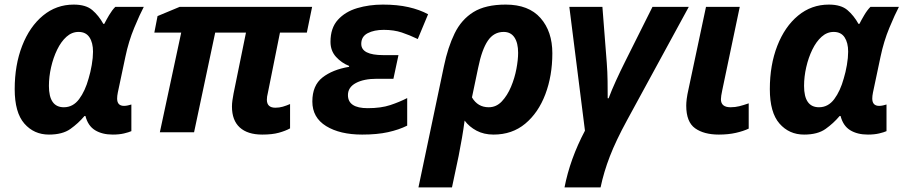

<svg xmlns="http://www.w3.org/2000/svg" viewBox="-20 -576 3934 836"><path d="M193 10Q128 10 86 -38Q44 -86 44 -188Q44 -293 76.5 -376.5Q109 -460 167 -508Q225 -556 301 -556Q354 -556 382 -532Q410 -508 430 -472H434Q442 -488 455 -510Q468 -532 482 -546H606Q589 -514 564.5 -455Q540 -396 526 -329L493 -173Q490 -158 490 -147Q490 -115 520 -115Q528 -115 537 -117Q546 -119 552 -121V-5Q541 0 520 5Q499 10 471 10Q425 10 394 -9Q363 -28 352 -71H348Q321 -39 286.5 -14.5Q252 10 193 10ZM258 -109Q298 -109 324.5 -144.5Q351 -180 366 -235Q374 -261 379.5 -293Q385 -325 385 -351Q385 -390 369.5 -413.5Q354 -437 322 -437Q293 -437 269.5 -416Q246 -395 229 -360Q212 -325 202.5 -283.5Q193 -242 193 -202Q193 -109 258 -109Z M666 -506 762 -546H1339L1316 -434H1199L1146 -170Q1142 -155 1142 -142Q1142 -107 1179 -107Q1196 -107 1211.5 -111.5Q1227 -116 1243 -123V-17Q1223 -6 1194 2Q1165 10 1122 10Q1058 10 1024 -21Q990 -52 990 -112Q990 -125 992 -139Q994 -153 997 -169L1051 -434H917L825 0H676L769 -434H652Z M1557 10Q1460 10 1400 -27Q1340 -64 1340 -134Q1340 -204 1384 -238.5Q1428 -273 1500 -285V-289Q1467 -302 1443 -328.5Q1419 -355 1419 -394Q1419 -454 1451 -489.5Q1483 -525 1535 -540.5Q1587 -556 1647 -556Q1710 -556 1758.5 -545Q1807 -534 1844 -514L1799 -406Q1764 -423 1729.5 -434.5Q1695 -446 1651 -446Q1609 -446 1581 -431.5Q1553 -417 1553 -385Q1553 -336 1649 -336H1715L1693 -233H1621Q1564 -233 1529.5 -214.5Q1495 -196 1495 -162Q1495 -105 1581 -105Q1639 -105 1679.5 -118.5Q1720 -132 1753 -149V-29Q1717 -11 1669.5 -0.5Q1622 10 1557 10Z M1802 240 1913 -288Q1930 -370 1959.5 -430.5Q1989 -491 2041.5 -523.5Q2094 -556 2182 -556Q2282 -556 2333.5 -497.5Q2385 -439 2385 -344Q2385 -246 2354.5 -165.5Q2324 -85 2267 -37.5Q2210 10 2129 10Q2087 10 2055 -7Q2023 -24 2003 -51Q1998 -13 1991.5 24.5Q1985 62 1977 103L1948 240ZM2108 -109Q2141 -109 2165 -134.5Q2189 -160 2205 -198Q2221 -236 2228.5 -276Q2236 -316 2236 -346Q2236 -389 2220 -413Q2204 -437 2173 -437Q2130 -437 2104 -398.5Q2078 -360 2062 -281L2035 -152Q2060 -109 2108 -109Z M2438 240Q2462 116 2527 -7L2459 -546H2603L2622 -302Q2625 -263 2625.5 -223Q2626 -183 2626 -148H2630Q2643 -183 2662 -224.5Q2681 -266 2700 -304L2821 -546H2979L2710 -52Q2662 36 2635.5 104.5Q2609 173 2595 240Z M3110 10Q3045 10 3006.5 -17.5Q2968 -45 2968 -116Q2968 -128 2970 -145Q2972 -162 2979 -193L3054 -546H3201L3125 -184Q3119 -156 3119 -144Q3119 -109 3161 -109Q3181 -109 3199 -113.5Q3217 -118 3240 -126V-16Q3217 -5 3184 2.5Q3151 10 3110 10Z M3481 10Q3416 10 3374 -38Q3332 -86 3332 -188Q3332 -293 3364.5 -376.5Q3397 -460 3455 -508Q3513 -556 3589 -556Q3642 -556 3670 -532Q3698 -508 3718 -472H3722Q3730 -488 3743 -510Q3756 -532 3770 -546H3894Q3877 -514 3852.5 -455Q3828 -396 3814 -329L3781 -173Q3778 -158 3778 -147Q3778 -115 3808 -115Q3816 -115 3825 -117Q3834 -119 3840 -121V-5Q3829 0 3808 5Q3787 10 3759 10Q3713 10 3682 -9Q3651 -28 3640 -71H3636Q3609 -39 3574.5 -14.5Q3540 10 3481 10ZM3546 -109Q3586 -109 3612.5 -144.5Q3639 -180 3654 -235Q3662 -261 3667.5 -293Q3673 -325 3673 -351Q3673 -390 3657.5 -413.5Q3642 -437 3610 -437Q3581 -437 3557.5 -416Q3534 -395 3517 -360Q3500 -325 3490.5 -283.5Q3481 -242 3481 -202Q3481 -109 3546 -109Z"/></svg>

Font: BC Sans
Style: Bold Italic
Weight: 700
Italic angle: -12°
Designer: Monotype Design Team
Province of B.C.
Foundry: Monotype Imaging Inc.
Version: Version 2.000;GOOG;noto-source:20170915:90ef993387c0